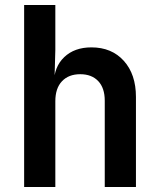

<svg xmlns="http://www.w3.org/2000/svg" viewBox="-20 -750 640 770"><path d="M76.8 0V-730H201.9V-550L199 -445H232.6L196 -415.8Q196.6 -482 237.7 -521Q278.7 -560 346.6 -560Q427.8 -560 476.5 -506.1Q525.2 -452.1 525.2 -361.2V0H400.1V-346.2Q400.1 -397.1 373.9 -424.8Q347.6 -452.4 301.8 -452.4Q255.2 -452.4 228.5 -424.1Q201.9 -395.9 201.9 -344.1V0Z"/></svg>

Font: Atlassian Mono
Style: Regular
Weight: 400
Monospace: yes
Designer: Philipp Nurullin, Konstantin Bulenkov
Foundry: Modifications by Atlassian Pty Ltd, manufactured by JetBrains
Version: Version 2.304